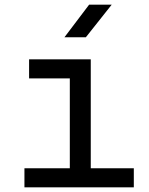

<svg xmlns="http://www.w3.org/2000/svg" viewBox="-20 -805 640 825"><path d="M85 0V-82H280V-468H105V-550H370V-82H555V0ZM257 -645 363 -785H460L349 -645Z"/></svg>

Font: JetBrainsMono NFM
Style: Regular
Weight: 400
Monospace: yes
Designer: Philipp Nurullin, Konstantin Bulenkov
Foundry: JetBrains
Version: Version 2.304; ttfautohint (v1.8.4.7-5d5b);Nerd Fonts 3.3.0